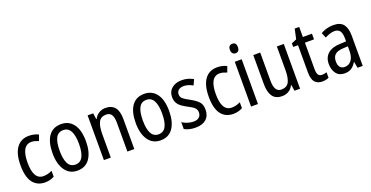

<svg xmlns="http://www.w3.org/2000/svg" viewBox="-29 -1447 4184 2165"><g transform="rotate(-20 2063.0 -364.0)"><path d="M245 10Q150 10 98.5 -58Q47 -126 47 -265Q47 -402 99 -474.5Q151 -547 248 -547Q282 -547 311 -540Q340 -533 362 -521L337 -452Q316 -461 294 -467Q272 -473 252 -473Q132 -473 132 -266Q132 -63 251 -63Q279 -63 305 -70Q331 -77 355 -89V-18Q333 -5 303.5 2.5Q274 10 245 10Z M834 -269Q834 -141 783 -65.5Q732 10 632 10Q538 10 485.5 -65.5Q433 -141 433 -269Q433 -402 484 -474.5Q535 -547 634 -547Q727 -547 780.5 -476Q834 -405 834 -269ZM518 -269Q518 -169 546 -115.5Q574 -62 634 -62Q693 -62 721.5 -114.5Q750 -167 750 -269Q750 -370 721.5 -422.5Q693 -475 634 -475Q573 -475 545.5 -422.5Q518 -370 518 -269Z M1166 -547Q1240 -547 1278 -501.5Q1316 -456 1316 -360V0H1233V-347Q1233 -410 1213 -442Q1193 -474 1150 -474Q1086 -474 1060 -426.5Q1034 -379 1034 -279V0H951V-537H1018L1028 -464H1033Q1053 -504 1088.5 -525.5Q1124 -547 1166 -547Z M1832 -269Q1832 -141 1781 -65.5Q1730 10 1630 10Q1536 10 1483.5 -65.5Q1431 -141 1431 -269Q1431 -402 1482 -474.5Q1533 -547 1632 -547Q1725 -547 1778.5 -476Q1832 -405 1832 -269ZM1516 -269Q1516 -169 1544 -115.5Q1572 -62 1632 -62Q1691 -62 1719.5 -114.5Q1748 -167 1748 -269Q1748 -370 1719.5 -422.5Q1691 -475 1632 -475Q1571 -475 1543.5 -422.5Q1516 -370 1516 -269Z M2223 -145Q2223 -70 2177.5 -30Q2132 10 2053 10Q2009 10 1975.5 1.5Q1942 -7 1917 -21V-104Q1941 -87 1977.5 -74.5Q2014 -62 2051 -62Q2096 -62 2119 -83Q2142 -104 2142 -141Q2142 -172 2121 -194Q2100 -216 2045 -243Q2006 -263 1977 -284.5Q1948 -306 1932 -334.5Q1916 -363 1916 -405Q1916 -470 1962 -508.5Q2008 -547 2082 -547Q2120 -547 2154 -537.5Q2188 -528 2219 -511L2189 -445Q2164 -459 2137 -468Q2110 -477 2081 -477Q2041 -477 2018.5 -458Q1996 -439 1996 -408Q1996 -376 2018.5 -356Q2041 -336 2097 -307Q2155 -276 2189 -242Q2223 -208 2223 -145Z M2504 10Q2409 10 2357.5 -58Q2306 -126 2306 -265Q2306 -402 2358 -474.5Q2410 -547 2507 -547Q2541 -547 2570 -540Q2599 -533 2621 -521L2596 -452Q2575 -461 2553 -467Q2531 -473 2511 -473Q2391 -473 2391 -266Q2391 -63 2510 -63Q2538 -63 2564 -70Q2590 -77 2614 -89V-18Q2592 -5 2562.5 2.5Q2533 10 2504 10Z M2760 -738Q2807 -738 2807 -681Q2807 -654 2794.5 -639Q2782 -624 2760 -624Q2738 -624 2724.5 -639Q2711 -654 2711 -681Q2711 -710 2724 -724Q2737 -738 2760 -738ZM2800 -537V0H2717V-537Z M3305 -537V0H3238L3227 -72H3222Q3202 -31 3167 -10.5Q3132 10 3090 10Q3010 10 2974.5 -41.5Q2939 -93 2939 -186V-537H3022V-199Q3022 -63 3104 -63Q3170 -63 3196 -110Q3222 -157 3222 -253V-537Z M3593 -62Q3607 -62 3622 -65Q3637 -68 3649 -72V-6Q3634 1 3613.5 5.5Q3593 10 3570 10Q3514 10 3482.5 -25Q3451 -60 3451 -140V-469H3393V-512L3454 -538L3480 -658H3534V-537H3643V-469H3534V-148Q3534 -105 3548 -83.5Q3562 -62 3593 -62Z M3902 -546Q3984 -546 4020.5 -499.5Q4057 -453 4057 -363V0H3995L3981 -75H3978Q3953 -32 3920.5 -11Q3888 10 3838 10Q3773 10 3738.5 -35.5Q3704 -81 3704 -150Q3704 -229 3755 -273.5Q3806 -318 3905 -321L3975 -324V-359Q3975 -422 3954 -450Q3933 -478 3891 -478Q3863 -478 3834 -468.5Q3805 -459 3775 -443L3749 -505Q3781 -525 3820 -535.5Q3859 -546 3902 -546ZM3918 -262Q3849 -259 3819 -231Q3789 -203 3789 -151Q3789 -103 3809 -80.5Q3829 -58 3864 -58Q3914 -58 3944.5 -98Q3975 -138 3975 -213V-265Z"/></g></svg>

Font: Noto Sans Gurmukhi Condensed
Style: Regular
Weight: 400
Width: 3
Designer: Jelle Bosma - Monotype Design Team
Foundry: Monotype Imaging Inc.
Version: Version 2.004; ttfautohint (v1.8.4.7-5d5b)